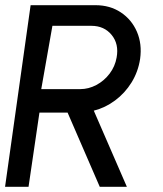

<svg xmlns="http://www.w3.org/2000/svg" viewBox="-30 -720 628 740"><path d="M-10.5 0 88 -700H338Q394 -700 435.8 -672.2Q477.5 -644.5 497.8 -597.5Q518 -550.5 510 -493Q502.5 -443.5 477 -402.2Q451.5 -361 413.5 -332.8Q375.5 -304.5 331.5 -293.5L459 0H354.5L230.5 -286H122L80 0ZM129 -376.5H279Q311.5 -376.5 341.5 -392.5Q371.5 -408.5 392.5 -436.2Q413.5 -464 419.5 -498.5Q429 -550.5 400.2 -585.5Q371.5 -620.5 322 -620.5H172Z"/></svg>

Font: Urbanist Medium
Style: Italic
Weight: 500
Italic angle: -8°
Designer: Corey Hu
Foundry: Corey Hu
Version: Version 1.330; ttfautohint (v1.8.4.7-5d5b)